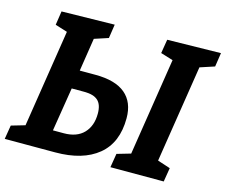

<svg xmlns="http://www.w3.org/2000/svg" viewBox="-102 -839 1146 974"><g transform="rotate(15 470.5 -352.0)"><path d="M357 -433Q462 -433 514.5 -389Q567 -345 567 -261Q567 -132 486.5 -66Q406 0 262 0H-3L9 -73L81 -94L161 -606L97 -626L108 -699L386 -704L375 -631L302 -607L275 -433ZM944 -704 933 -631 857 -606 777 -95 844 -73 832 0H552L564 -73L636 -94L716 -606L651 -626L663 -699ZM279 -105Q347 -105 383.5 -143Q420 -181 420 -246Q420 -293 397 -314Q374 -335 325 -335H259L222 -105Z"/></g></svg>

Font: Bitter Pro
Style: Bold Italic
Weight: 700
Italic angle: -9°
Designer: Sol Matas, and Bitter project Authors
Foundry: Sol Matas
Version: Version 1.010